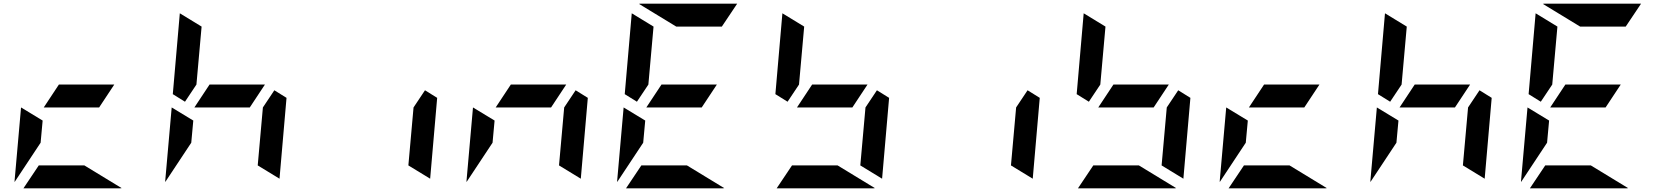

<svg xmlns="http://www.w3.org/2000/svg" viewBox="-20 -1020 9016 1040"><path d="M94 -438 211 -367 200 -247 59 -34V-41ZM517 -438H217L299 -562H599ZM437 -124 639 -1Q638 -1 635.5 -0.5Q633 0 632 0H107L190 -124Z M910 -438 1027 -367 1016 -247 875 -34V-41ZM1466 -531 1532 -490 1494 -52 1376 -124 1404 -438ZM1333 -438H1033L1115 -562H1415ZM982 -469 916 -510 954 -948 1072 -876 1044 -562Z M2282 -531 2348 -490 2310 -52 2192 -124 2220 -438Z M2542 -438 2659 -367 2648 -247 2507 -34V-41ZM3098 -531 3164 -490 3126 -52 3008 -124 3036 -438ZM2965 -438H2665L2747 -562H3047Z M3358 -438 3475 -367 3464 -247 3323 -34V-41ZM3781 -438H3481L3563 -562H3863ZM3430 -469 3364 -510 3402 -948 3520 -876 3492 -562ZM3701 -124 3903 -1Q3902 -1 3899.5 -0.5Q3897 0 3896 0H3371L3454 -124ZM3643 -876 3441 -999Q3442 -999 3444.5 -999.5Q3447 -1000 3448 -1000H3973L3890 -876Z M4730 -531 4796 -490 4758 -52 4640 -124 4668 -438ZM4597 -438H4297L4379 -562H4679ZM4246 -469 4180 -510 4218 -948 4336 -876 4308 -562ZM4517 -124 4719 -1Q4718 -1 4715.5 -0.5Q4713 0 4712 0H4187L4270 -124Z M5546 -531 5612 -490 5574 -52 5456 -124 5484 -438Z M6362 -531 6428 -490 6390 -52 6272 -124 6300 -438ZM6229 -438H5929L6011 -562H6311ZM5878 -469 5812 -510 5850 -948 5968 -876 5940 -562ZM6149 -124 6351 -1Q6350 -1 6347.5 -0.5Q6345 0 6344 0H5819L5902 -124Z M6622 -438 6739 -367 6728 -247 6587 -34V-41ZM7045 -438H6745L6827 -562H7127ZM6965 -124 7167 -1Q7166 -1 7163.5 -0.5Q7161 0 7160 0H6635L6718 -124Z M7438 -438 7555 -367 7544 -247 7403 -34V-41ZM7994 -531 8060 -490 8022 -52 7904 -124 7932 -438ZM7861 -438H7561L7643 -562H7943ZM7510 -469 7444 -510 7482 -948 7600 -876 7572 -562Z M8254 -438 8371 -367 8360 -247 8219 -34V-41ZM8677 -438H8377L8459 -562H8759ZM8326 -469 8260 -510 8298 -948 8416 -876 8388 -562ZM8597 -124 8799 -1Q8798 -1 8795.5 -0.5Q8793 0 8792 0H8267L8350 -124ZM8539 -876 8337 -999Q8338 -999 8340.5 -999.5Q8343 -1000 8344 -1000H8869L8786 -876Z"/></svg>

Font: DSEG7 Modern Mini
Style: Bold Italic
Weight: 700
Italic angle: -5°
Designer: Keshikan(Twitter:@keshinomi_88pro)
Version: Version 0.46